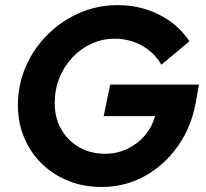

<svg xmlns="http://www.w3.org/2000/svg" viewBox="-20 -729 818 762"><path d="M383.3 13.1Q311.8 13.1 251.3 -11.1Q190.7 -35.4 145.8 -79.4Q101 -123.3 76 -182.7Q51 -242.1 51 -311.4Q51 -392.1 82.1 -464.1Q113.1 -536 168.3 -591.1Q223.4 -646.1 294.9 -677.4Q366.4 -708.6 446.6 -708.6Q537.2 -708.6 612.4 -670.4Q687.7 -632.3 731.7 -565.1L620.5 -472.2Q591.7 -521.3 542.8 -548.3Q493.8 -575.3 435.1 -575.3Q386 -575.3 343 -555.5Q299.9 -535.6 267 -500.7Q234.1 -465.8 215.6 -419.4Q197.1 -373 197.1 -319.9Q197.1 -262 222.7 -216.6Q248.3 -171.2 293.6 -144.9Q338.9 -118.7 396.9 -118.7Q443.8 -118.7 484.4 -137.7Q524.9 -156.8 553.9 -190.2Q582.9 -223.7 595.2 -268H391.4L417.4 -393.2H769.7L757.2 -324Q740 -225.7 686.2 -149.4Q632.3 -73 554.1 -29.9Q475.9 13.1 383.3 13.1Z"/></svg>

Font: Red Hat Display
Style: Italic
Weight: 300
Italic angle: -12°
Designer: Pentagram, MCKL
Foundry: Pentagram, MCKL
Version: Version 1.023